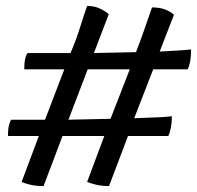

<svg xmlns="http://www.w3.org/2000/svg" viewBox="-20 -614 665 648"><path d="M127 14Q100 14 80.5 9Q61 4 53 0L111 -155H7Q7 -181 11 -194Q15 -207 18 -210H132L197 -380H62Q62 -407 66 -420Q70 -433 74 -435H218Q237 -479 250.5 -522.5Q264 -566 274 -594Q299 -594 318.5 -584.5Q338 -575 347 -566L297 -435L439 -438Q451 -469 464.5 -507Q478 -545 493 -589Q522 -589 541 -580.5Q560 -572 567 -564L519 -440Q562 -442 589 -444Q616 -446 625 -447Q625 -423 621.5 -405.5Q618 -388 613 -380H497L433 -215Q495 -217 522.5 -218.5Q550 -220 560 -222Q560 -198 556 -180Q552 -162 548 -155H412L348 14Q323 14 303 9Q283 4 274 0L332 -155H191ZM211 -210 353 -213 418 -380H276Z"/></svg>

Font: Texturina ExtraBold
Style: Italic
Weight: 800
Italic angle: -11°
Designer: Guillermo Torres Carreño
Foundry: Omnibus-Type
Version: Version 1.002; ttfautohint (v1.8.3)